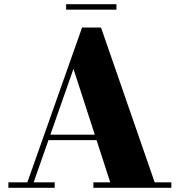

<svg xmlns="http://www.w3.org/2000/svg" viewBox="-20 -896 858 916"><path d="M198 -227.5V-253.5H509.5V-227.5ZM462 -764.5 718 -26H797.5V0H425.5V-26H506L330.5 -567.5L140.5 -26H241V0H20V-26H110.5L371.5 -764.5ZM295.5 -850V-876H535.5V-850Z"/></svg>

Font: Bodoni Moda 9pt ExtraBold
Style: Regular
Weight: 800
Designer: Owen Earl
Foundry: indestructible type
Version: Version 2.005